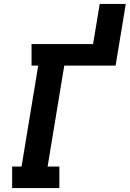

<svg xmlns="http://www.w3.org/2000/svg" viewBox="-20 -960 662 980"><path d="M42 0V-110H90L175 -625H141V-735H455L489 -940H622L570 -625H308L223 -110H283V0Z"/></svg>

Font: Iosevka Etoile Extrabold
Style: Italic
Weight: 800
Italic angle: -9°
Designer: Belleve Invis
Foundry: Belleve Invis
Version: Version 22.1.2; ttfautohint (v1.8.4)